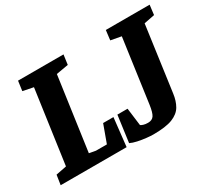

<svg xmlns="http://www.w3.org/2000/svg" viewBox="-142 -873 1225 1112"><g transform="rotate(-30 470.5 -317.0)"><path d="M-14 0 -4 -65 67 -79 136 -569 66 -583 75 -648H379L370 -583L289 -569L220 -79L263 -71H336L379 -189H448L427 0ZM598 14Q581 14 553 11Q525 8 497 2Q469 -4 451 -13L475 -190H543L558 -72Q563 -68 575.5 -64Q588 -60 606 -60Q633 -60 645.5 -78.5Q658 -97 665 -147L724 -570L654 -583L662 -648H955L947 -583L876 -569L816 -135Q810 -88 790.5 -54.5Q771 -21 726.5 -3.5Q682 14 598 14Z"/></g></svg>

Font: Faustina ExtraBold
Style: Italic
Weight: 800
Italic angle: -8°
Designer: Alfonso Garcia
Foundry: http://www.omnibus-type.com
Version: Version 1.200